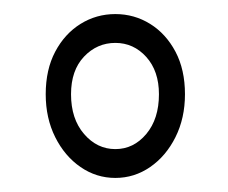

<svg xmlns="http://www.w3.org/2000/svg" viewBox="-20 -636 324 273"><path d="M45 -502Q45 -537 58.5 -562.5Q72 -588 94.5 -602Q117 -616 144 -616Q171 -616 193.5 -602Q216 -588 229.5 -562.5Q243 -537 243 -502Q243 -468 229.5 -441Q216 -414 193.5 -398.5Q171 -383 144 -383Q117 -383 94.5 -398.5Q72 -414 58.5 -441Q45 -468 45 -502ZM81 -502Q81 -467 99.5 -445.5Q118 -424 144 -424Q170 -424 188 -445.5Q206 -467 206 -502Q206 -535 188 -555Q170 -575 144 -575Q118 -575 99.5 -555.5Q81 -536 81 -502Z"/></svg>

Font: Genos Thin Thin
Style: Regular
Weight: 250
Version: Version 1.010